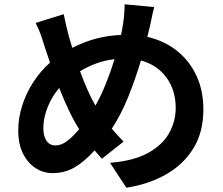

<svg xmlns="http://www.w3.org/2000/svg" viewBox="-20 -817 1040 895"><path d="M699 -784Q693 -764 687 -733Q681 -702 676 -683Q674 -673 671.5 -664Q669 -655 667 -645Q746 -627 804.5 -580.5Q863 -534 895.5 -464.5Q928 -395 928 -307Q928 -201 881.5 -125.5Q835 -50 754 -4Q673 42 569 58L493 -58Q603 -67 670 -104Q737 -141 768 -196Q799 -251 799 -314Q799 -397 755.5 -456Q712 -515 637 -535Q611 -448 577.5 -365Q544 -282 501 -217Q515 -201 528.5 -186Q542 -171 556 -157L455 -77Q446 -87 437.5 -96.5Q429 -106 421 -116Q371 -61 325.5 -35.5Q280 -10 224 -10Q183 -10 146.5 -33Q110 -56 87.5 -100.5Q65 -145 65 -209Q65 -266 83 -323.5Q101 -381 134.5 -433Q168 -485 213 -525Q206 -545 199.5 -565.5Q193 -586 186 -606Q178 -633 169 -658Q160 -683 146 -710L277 -751Q282 -726 287.5 -702Q293 -678 299 -655Q303 -641 307.5 -625.5Q312 -610 317 -594Q374 -623 430 -637.5Q486 -652 544 -654Q550 -680 553 -702Q557 -724 559 -752Q561 -780 561 -797ZM182 -219Q182 -182 197 -160.5Q212 -139 239 -139Q266 -139 293.5 -160Q321 -181 349 -215Q325 -252 301.5 -301.5Q278 -351 256 -407Q221 -366 201.5 -316Q182 -266 182 -219ZM353 -485Q370 -439 388.5 -397Q407 -355 425 -325Q452 -373 474.5 -429.5Q497 -486 514 -541Q468 -536 428 -521Q388 -506 353 -485Z"/></svg>

Font: Chiron Sans HK TT
Style: Bold
Weight: 700
Designer: Ryoko NISHIZUKA 西塚涼子 (kana, bopomofo & ideographs); Paul D. Hunt (Latin, Greek & Cyrillic); Sandoll Communications 산돌커뮤니
Foundry: Adobe
Version: Version 2.022;hotconv 1.0.109;makeotfexe 2.5.65596